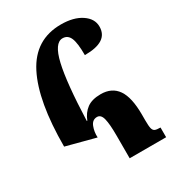

<svg xmlns="http://www.w3.org/2000/svg" viewBox="-184 -870 886 976"><g transform="rotate(-30 259.5 -382.0)"><path d="M29 -218Q29 -484 100.5 -624Q172 -764 325 -764Q399 -764 444.5 -733.5Q490 -703 490 -657Q490 -612 456 -590Q422 -568 353 -568Q353 -640 340 -669.5Q327 -699 297 -699Q250 -699 226 -596.5Q202 -494 194 -273H197Q212 -312 241.5 -334Q271 -356 323 -356Q388 -356 420.5 -309Q453 -262 453 -161V-128Q453 -94 456.5 -80Q460 -66 469.5 -61.5Q479 -57 502 -57V0H288V-135Q288 -200 280 -232.5Q272 -265 249 -265Q221 -265 209.5 -235.5Q198 -206 200 -173Z"/></g></svg>

Font: Noto Serif Armenian Black Cond
Style: Regular
Weight: 900
Width: 3
Designer: Monotype Design team
Foundry: Monotype Imaging Inc.
Version: Version 1.000